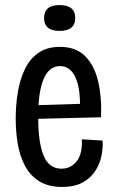

<svg xmlns="http://www.w3.org/2000/svg" viewBox="-20 -726 460 758"><path d="M225 12Q170 12 134 -11Q98 -34 78 -72.5Q58 -111 50 -159Q42 -207 42 -258Q42 -312 50.5 -362.5Q59 -413 78.5 -453.5Q98 -494 132 -517.5Q166 -541 217 -541Q279 -541 315.5 -505Q352 -469 367 -406.5Q382 -344 379 -263L131 -257Q131 -164 152 -112Q173 -60 223 -60Q259 -60 282.5 -89Q306 -118 303 -176L385 -171Q387 -144 381 -112.5Q375 -81 357 -52.5Q339 -24 307 -6Q275 12 225 12ZM217 -465Q142 -465 132 -311L296 -316Q295 -390 274.5 -427.5Q254 -465 217 -465ZM215 -604Q154 -604 154 -655Q154 -706 215 -706Q277 -706 277 -655Q277 -604 215 -604Z"/></svg>

Font: Bricolage Grotesque 12pt Condensed
Style: Regular
Weight: 400
Width: 3
Designer: Mathieu Triay
Foundry: Atelier Triay
Version: Version 1.001; ttfautohint (v1.8.4.7-5d5b);gftools[0.9.33.de